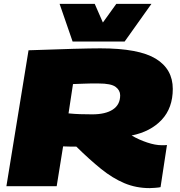

<svg xmlns="http://www.w3.org/2000/svg" viewBox="-20 -959 927 989"><path d="M13 0 127 -700Q263 -705 357.5 -707.5Q452 -710 497 -710Q695 -710 782.5 -656.5Q870 -603 870 -501Q870 -403 813 -342Q756 -281 658 -261Q696 -239 738 -225Q780 -211 813 -211Q819 -211 827 -211Q835 -211 840 -212L807 5Q799 7 779.5 8.5Q760 10 751 10Q681 10 620.5 -15.5Q560 -41 500.5 -89Q441 -137 373 -204Q356 -204 339 -204Q322 -204 305 -205L272 0ZM455 -370Q524 -370 561.5 -395Q599 -420 599 -468Q599 -494 575.5 -511.5Q552 -529 488 -529Q463 -529 447 -529Q431 -529 411.5 -528Q392 -527 356 -526L333 -375Q362 -372 392 -371Q422 -370 455 -370ZM760 -939 622 -745H354L287 -939H468L510 -843L579 -939Z"/></svg>

Font: Georama Extended Black
Style: Italic
Weight: 900
Width: 7
Italic angle: -9°
Designer: Jean-Baptiste Levee
Foundry: Production Type
Version: Version 1.000